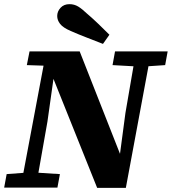

<svg xmlns="http://www.w3.org/2000/svg" viewBox="-34 -902 826 923"><path d="M-14 0 -2 -65 104 -73H128L254 -65L242 0ZM65 0 186 -643H240L194 -317L138 0ZM507 -589 519 -655H772L760 -589L656 -582H633ZM585 -147 536 -111 569 -359 620 -655H693L571 1H433L215 -543L199 -548L186 -586L95 -589L108 -655H349L549 -147ZM492 -735 461 -691Q423 -706 384 -721Q345 -736 306 -753Q269 -769 255 -787Q241 -805 241 -825Q241 -847 257 -864.5Q273 -882 300 -882Q323 -882 342 -870.5Q361 -859 386 -835Q413 -812 439.5 -786.5Q466 -761 492 -735Z"/></svg>

Font: Source Serif 4 ExtraBold
Style: Italic
Weight: 800
Italic angle: -12°
Designer: Frank Grießhammer
Foundry: Adobe Systems Incorporated
Version: Version 4.004;hotconv 1.0.116;makeotfexe 2.5.65601